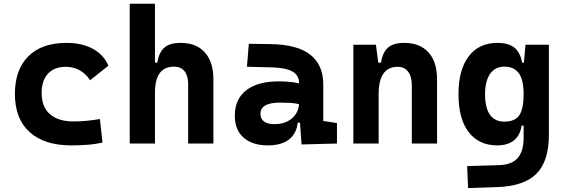

<svg xmlns="http://www.w3.org/2000/svg" viewBox="-20 -752 2970 1006"><path d="M353.5 9.8Q212.4 9.8 135.3 -59.8Q58.1 -129.4 58.1 -259.8Q58.1 -386.7 128.4 -457Q198.6 -527.3 329.1 -527.3Q409.4 -527.3 466.7 -496.1Q523.9 -464.8 547.9 -407.7L452.1 -331.5Q430.8 -365.1 397.7 -383.5Q364.5 -401.9 325.2 -401.9Q264.9 -401.9 231.6 -366.2Q198.2 -330.5 198.2 -264.6Q198.2 -191.9 241.7 -153.8Q285.2 -115.7 365.2 -115.7Q400.3 -115.7 435.3 -119.1Q470.3 -122.6 503.4 -128.4L517.1 -4.9Q477.6 3.9 435.5 6.8Q393.4 9.8 353.5 9.8Z M965.8 0V-312.5Q965.8 -355.9 946.5 -379.4Q927.2 -402.8 891.4 -402.8Q792 -402.8 792 -266.6L761.7 -423.8H804.7Q812 -476.1 840.3 -501.7Q868.7 -527.3 926.3 -527.3Q1008.3 -527.3 1053.2 -477.5Q1098.1 -427.7 1098.1 -336.9V0ZM659.7 0V-732.4H792V0Z M1560.1 4.9 1548.8 -148.4 1546.9 -215.8V-316.9Q1546.9 -358.4 1511.5 -377.7Q1476.1 -397 1406.2 -398.9L1273.9 -402.3L1283.7 -522.5L1396.5 -521Q1537.1 -519 1605.5 -465.6Q1673.8 -412.1 1673.8 -309.6V-118.2L1745.6 -107.4V0ZM1384.8 9.8Q1302.2 9.8 1256.3 -30.8Q1210.4 -71.3 1210.4 -146Q1210.4 -232.9 1270.5 -279.3Q1330.6 -325.7 1440.9 -325.7Q1483.4 -325.7 1514.4 -321.3Q1545.4 -316.9 1577.1 -307.6L1555.7 -204.6Q1524.4 -211.9 1499.5 -213.1Q1474.6 -214.4 1447.3 -214.4Q1344.7 -214.4 1344.7 -155.8Q1344.7 -129.4 1363.3 -115.5Q1381.8 -101.6 1417.5 -101.6Q1460.4 -101.6 1489.3 -117.7Q1518.1 -133.8 1532.5 -158.7Q1546.9 -183.6 1546.9 -210V-242.2L1565.4 -109.4H1523.9L1541 -125Q1539.6 -80.1 1520.5 -50Q1501.5 -20 1467 -5.1Q1432.6 9.8 1384.8 9.8Z M2137.7 0V-304.2Q2137.7 -351.1 2118.4 -376.5Q2099.1 -401.9 2063.3 -401.9Q1963.9 -401.9 1963.9 -258.3L1933.6 -423.8H1976.6Q1983.9 -476.1 2012.2 -501.7Q2040.5 -527.3 2098.1 -527.3Q2180.2 -527.3 2225.1 -477.5Q2270 -427.7 2270 -336.9V0ZM1831.5 0V-517.6H1949.7L1963.9 -408.2V0Z M2432.6 233.4 2427.7 118.2 2593.8 113.3Q2662.1 111.3 2692.9 75.4Q2723.6 39.6 2723.6 -30.3V-408.2L2733.4 -517.6H2856V-45.9Q2856 92.3 2791 158Q2726.1 223.6 2584 228.5ZM2585.4 9.8Q2489.3 9.8 2435.8 -59.6Q2382.3 -128.9 2382.3 -258.3Q2382.3 -386.7 2435.8 -457Q2489.3 -527.3 2586.4 -527.3Q2645.5 -527.3 2676 -501.7Q2706.5 -476.1 2715.8 -423.8H2753.9L2723.6 -258.3Q2723.6 -333.5 2698.5 -368.2Q2673.3 -402.8 2622.6 -402.8Q2574.2 -402.8 2547.9 -365Q2521.5 -327.1 2521.5 -258.3Q2521.5 -187 2547.1 -150.9Q2572.8 -114.7 2622.6 -114.7Q2679.2 -114.7 2701.4 -148.9Q2723.6 -183.1 2723.6 -258.3L2758.8 -93.8H2712.9Q2705.1 -42 2672.4 -16.1Q2639.6 9.8 2585.4 9.8Z"/></svg>

Font: Cascadia Code PL
Style: Regular
Weight: 400
Monospace: yes
Designer: Aaron Bell
Foundry: Saja Typeworks
Version: Version 2102.003